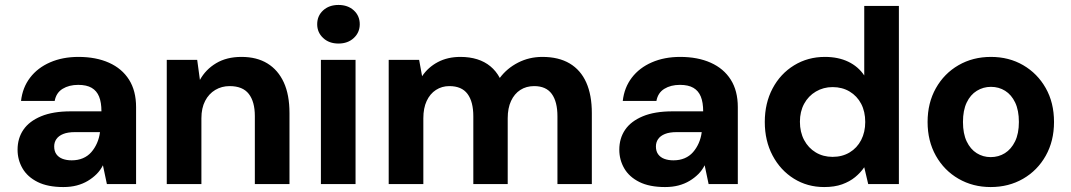

<svg xmlns="http://www.w3.org/2000/svg" viewBox="-20 -744 4330 776"><path d="M236 12Q173 12 132 -8.5Q91 -29 71 -63.5Q51 -98 51 -139Q51 -185 74.5 -219.5Q98 -254 146 -274Q194 -294 266 -294H390Q390 -330 380.5 -353.5Q371 -377 350.5 -389Q330 -401 296 -401Q259 -401 233 -385Q207 -369 201 -336H65Q71 -390 101.5 -430Q132 -470 182.5 -492Q233 -514 297 -514Q368 -514 420.5 -490.5Q473 -467 501.5 -422Q530 -377 530 -311V0H412L396 -76Q386 -56 370.5 -40.5Q355 -25 335 -13Q315 -1 290.5 5.5Q266 12 236 12ZM270 -96Q295 -96 315 -104.5Q335 -113 349 -129Q363 -145 372 -165.5Q381 -186 384 -209V-210H283Q254 -210 235.5 -202.5Q217 -195 208 -182Q199 -169 199 -152Q199 -133 208 -120.5Q217 -108 233 -102Q249 -96 270 -96Z M654 0V-502H777L788 -421Q811 -463 853.5 -488.5Q896 -514 956 -514Q1018 -514 1061 -487.5Q1104 -461 1127 -411Q1150 -361 1150 -287V0H1010V-275Q1010 -333 985.5 -364.5Q961 -396 908 -396Q876 -396 850 -380.5Q824 -365 809 -336Q794 -307 794 -266V0Z M1277 0V-502H1417V0ZM1348 -568Q1310 -568 1286 -590.5Q1262 -613 1262 -646Q1262 -680 1286 -702Q1310 -724 1348 -724Q1386 -724 1410 -702Q1434 -680 1434 -646Q1434 -613 1410 -590.5Q1386 -568 1348 -568Z M1551 0V-502H1674L1686 -436Q1710 -472 1749.5 -493Q1789 -514 1841 -514Q1878 -514 1908.5 -504.5Q1939 -495 1962 -476Q1985 -457 2000 -429Q2029 -468 2074 -491Q2119 -514 2172 -514Q2238 -514 2282.5 -487.5Q2327 -461 2349.5 -410.5Q2372 -360 2372 -287V0H2233V-274Q2233 -333 2210 -364.5Q2187 -396 2139 -396Q2107 -396 2083 -380.5Q2059 -365 2045.5 -336Q2032 -307 2032 -266V0H1893V-274Q1893 -333 1869.5 -364.5Q1846 -396 1796 -396Q1766 -396 1742 -380.5Q1718 -365 1704.5 -336Q1691 -307 1691 -266V0Z M2668 12Q2605 12 2564 -8.5Q2523 -29 2503 -63.5Q2483 -98 2483 -139Q2483 -185 2506.5 -219.5Q2530 -254 2578 -274Q2626 -294 2698 -294H2822Q2822 -330 2812.5 -353.5Q2803 -377 2782.5 -389Q2762 -401 2728 -401Q2691 -401 2665 -385Q2639 -369 2633 -336H2497Q2503 -390 2533.5 -430Q2564 -470 2614.5 -492Q2665 -514 2729 -514Q2800 -514 2852.5 -490.5Q2905 -467 2933.5 -422Q2962 -377 2962 -311V0H2844L2828 -76Q2818 -56 2802.5 -40.5Q2787 -25 2767 -13Q2747 -1 2722.5 5.5Q2698 12 2668 12ZM2702 -96Q2727 -96 2747 -104.5Q2767 -113 2781 -129Q2795 -145 2804 -165.5Q2813 -186 2816 -209V-210H2715Q2686 -210 2667.5 -202.5Q2649 -195 2640 -182Q2631 -169 2631 -152Q2631 -133 2640 -120.5Q2649 -108 2665 -102Q2681 -96 2702 -96Z M3311 12Q3243 12 3188.5 -22Q3134 -56 3102.5 -115.5Q3071 -175 3071 -251Q3071 -327 3102.5 -386.5Q3134 -446 3189.5 -480Q3245 -514 3314 -514Q3368 -514 3408.5 -494.5Q3449 -475 3473 -439V-720H3613V0H3489L3473 -68Q3458 -46 3436 -28Q3414 -10 3383.5 1Q3353 12 3311 12ZM3345 -110Q3384 -110 3414 -128Q3444 -146 3460.5 -178Q3477 -210 3477 -251Q3477 -293 3460.5 -324.5Q3444 -356 3414 -374Q3384 -392 3345 -392Q3308 -392 3277.5 -374Q3247 -356 3230 -324.5Q3213 -293 3213 -252Q3213 -210 3230 -178Q3247 -146 3277 -128Q3307 -110 3345 -110Z M3984 12Q3912 12 3854 -21.5Q3796 -55 3762.5 -114.5Q3729 -174 3729 -251Q3729 -328 3762.5 -387.5Q3796 -447 3854 -480.5Q3912 -514 3985 -514Q4058 -514 4115.5 -480.5Q4173 -447 4206.5 -388Q4240 -329 4240 -251Q4240 -174 4206.5 -114.5Q4173 -55 4115 -21.5Q4057 12 3984 12ZM3984 -109Q4016 -109 4041.5 -125Q4067 -141 4082.5 -172.5Q4098 -204 4098 -251Q4098 -298 4083 -329.5Q4068 -361 4042.5 -377Q4017 -393 3985 -393Q3954 -393 3928 -377Q3902 -361 3887 -329.5Q3872 -298 3872 -251Q3872 -204 3887 -172.5Q3902 -141 3927.5 -125Q3953 -109 3984 -109Z"/></svg>

Font: DM Sans 16pt ExtraBold
Style: Regular
Weight: 800
Version: Version 4.004;gftools[0.9.30]